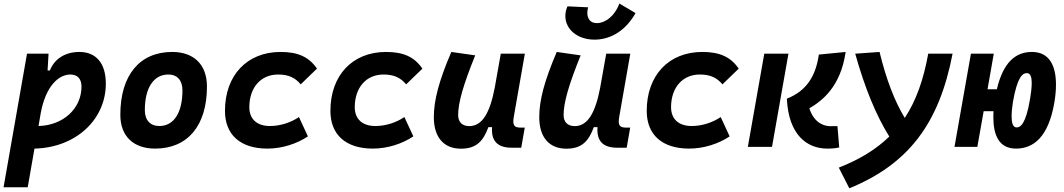

<svg xmlns="http://www.w3.org/2000/svg" viewBox="-31 -816 5911 1067"><path d="M123 224.6 160.6 9.8C387.7 4.9 557.1 -148.9 557.1 -351.6C557.1 -463.9 503.4 -527.3 410.2 -527.3C332.5 -527.3 272 -490.2 246.1 -424.3H233.4L238.8 -517.6H119.1L-11.2 224.6ZM183.1 -115.7 195.8 -189.9C224.1 -338.4 294.9 -401.9 360.4 -401.9C399.4 -401.9 421.9 -377.9 421.9 -335C421.9 -212.4 319.8 -119.1 183.1 -115.7Z M831.1 9.8C1012.2 9.8 1119.1 -118.2 1119.1 -335C1119.1 -456.1 1047.4 -527.3 925.8 -527.3C744.6 -527.3 637.7 -397.5 637.7 -177.7C637.7 -60.1 709.5 9.8 831.1 9.8ZM854.5 -115.7C803.7 -115.7 773.9 -148.4 773.9 -203.6C773.9 -328.1 822.8 -401.9 904.8 -401.9C954.1 -401.9 982.9 -369.1 982.9 -314C982.9 -189.5 935.1 -115.7 854.5 -115.7Z M1469.2 -115.7C1397 -115.7 1355 -153.8 1354.5 -220.2C1355 -329.6 1418 -401.9 1514.6 -401.9C1570.8 -401.9 1608.4 -385.3 1640.1 -347.2L1730.5 -434.6C1686 -499.5 1625.5 -527.3 1528.3 -527.3C1341.8 -527.3 1219.2 -397.5 1219.2 -199.7C1219.2 -66.9 1305.2 9.8 1455.1 9.8C1537.1 9.8 1618.7 -17.1 1680.2 -58.1L1630.4 -165.5C1586.4 -135.7 1527.8 -115.7 1469.2 -115.7Z M2055.2 -115.7C1982.9 -115.7 1940.9 -153.8 1940.4 -220.2C1940.9 -329.6 2003.9 -401.9 2100.6 -401.9C2156.7 -401.9 2194.3 -385.3 2226.1 -347.2L2316.4 -434.6C2272 -499.5 2211.4 -527.3 2114.3 -527.3C1927.7 -527.3 1805.2 -397.5 1805.2 -199.7C1805.2 -66.9 1891.1 9.8 2041 9.8C2123 9.8 2204.6 -17.1 2266.1 -58.1L2216.3 -165.5C2172.4 -135.7 2113.8 -115.7 2055.2 -115.7Z M2530.8 10.3C2619.1 10.3 2655.3 -34.7 2683.1 -109.4H2703.6C2697.8 -32.7 2733.9 4.9 2812.5 4.9H2865.7L2885.3 -106.9H2861.8C2825.7 -106.9 2816.4 -120.6 2824.2 -166.5L2885.7 -517.6H2752L2717.8 -325.2V-325.7C2691.4 -189.5 2649.4 -115.2 2577.1 -115.2C2537.6 -115.2 2515.1 -137.7 2515.1 -176.8C2515.1 -246.1 2543.9 -345.2 2609.9 -508.3L2477.1 -527.3C2408.7 -367.7 2379.9 -259.3 2379.9 -164.6C2379.9 -53.7 2434.6 10.3 2530.8 10.3Z M3116.7 10.3C3205.1 10.3 3241.2 -34.7 3269 -109.4H3289.6C3283.7 -32.7 3319.8 4.9 3398.4 4.9H3451.7L3471.2 -106.9H3447.8C3411.6 -106.9 3402.3 -120.6 3410.2 -166.5L3471.7 -517.6H3337.9L3303.7 -325.2V-325.7C3277.3 -189.5 3235.4 -115.2 3163.1 -115.2C3123.5 -115.2 3101.1 -137.7 3101.1 -176.8C3101.1 -246.1 3129.9 -345.2 3195.8 -508.3L3063 -527.3C2994.6 -367.7 2965.8 -259.3 2965.8 -164.6C2965.8 -53.7 3020.5 10.3 3116.7 10.3ZM3272.9 -595.7C3346.2 -595.7 3436.5 -629.9 3501 -743.2L3411.1 -796.4C3383.8 -723.6 3330.6 -687.5 3286.1 -687.5C3248 -687.5 3232.9 -713.9 3232.9 -744.6C3232.9 -755.4 3234.9 -765.1 3237.3 -775.4L3122.6 -780.8C3114.7 -763.2 3110.8 -744.6 3110.8 -727.1C3110.8 -652.8 3178.2 -595.7 3272.9 -595.7Z M3813 -115.7C3740.7 -115.7 3698.7 -153.8 3698.2 -220.2C3698.7 -329.6 3761.7 -401.9 3858.4 -401.9C3914.6 -401.9 3952.1 -385.3 3983.9 -347.2L4074.2 -434.6C4029.8 -499.5 3969.2 -527.3 3872.1 -527.3C3685.5 -527.3 3563 -397.5 3563 -199.7C3563 -66.9 3648.9 9.8 3798.8 9.8C3880.9 9.8 3962.4 -17.1 4023.9 -58.1L3974.1 -165.5C3930.2 -135.7 3871.6 -115.7 3813 -115.7Z M4566.4 9.8C4595.7 9.8 4613.3 7.8 4632.8 3.4L4623 -115.2C4614.3 -115.7 4609.4 -115.2 4603 -115.2C4598.1 -114.7 4592.3 -114.7 4583.5 -114.7C4551.3 -114.7 4493.7 -130.4 4466.8 -213.9C4537.1 -255.4 4640.6 -333 4668.5 -527.3L4519.5 -512.7C4502.4 -393.6 4451.7 -311 4341.8 -267.6C4351.1 -68.4 4451.7 9.8 4566.4 9.8ZM4125 0H4259.3L4350.6 -517.6H4216.3Z M4689 230.5C5016.6 96.2 5188 -127.4 5262.7 -517.6H5127.4C5101.6 -374 5060.5 -256.8 4997.1 -160.6C4940.9 -252.9 4894 -374.5 4856.9 -527.3L4721.7 -517.6C4774.9 -327.6 4837.4 -175.3 4911.1 -57.1C4838.9 13.2 4747.1 69.8 4630.4 115.7Z M5615.2 9.8C5712.4 9.8 5794.4 -54.2 5827.6 -241.7C5834 -277.8 5837.4 -313 5837.4 -345.2C5837.4 -450.2 5801.3 -527.3 5703.6 -527.3C5613.8 -527.3 5544.4 -471.2 5508.8 -319.8H5457L5491.7 -517.6H5364.7L5273.4 0H5400.4L5435.5 -198.2H5490.2C5489.7 -187 5489.3 -175.3 5489.3 -164.6C5489.3 -65.4 5520.5 9.8 5615.2 9.8ZM5618.7 -107.9C5597.2 -107.9 5590.8 -134.8 5590.8 -168.5C5590.8 -193.8 5593.8 -223.6 5598.1 -249C5622.1 -386.7 5650.9 -409.7 5675.8 -409.7C5695.8 -409.7 5702.6 -386.2 5702.6 -355.5C5702.6 -328.1 5698.2 -294.4 5693.4 -266.6C5669.9 -125.5 5639.6 -107.9 5618.7 -107.9Z"/></svg>

Font: Cascadia Code
Style: Bold Italic
Weight: 700
Italic angle: -10°
Monospace: yes
Designer: Aaron Bell
Foundry: Saja Typeworks
Version: Version 2404.023